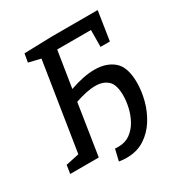

<svg xmlns="http://www.w3.org/2000/svg" viewBox="-179 -835 997 1048"><g transform="rotate(-30 319.5 -311.0)"><path d="M318 78Q309 78 296.5 77Q284 76 271 74L288 2Q290 2 296 2.5Q302 3 309 3Q353 3 384 -19.5Q415 -42 434.5 -77.5Q454 -113 463 -152.5Q472 -192 472 -227Q472 -295 443 -321.5Q414 -348 365 -348Q337 -348 304.5 -341Q272 -334 237 -322L187 0H7L15 -53L99 -71L186 -624L111 -642L120 -695L295 -700H584L556 -518H497L498 -624H285L249 -396Q337 -427 406 -427Q480 -427 526 -387.5Q572 -348 572 -250Q572 -197 557 -140Q542 -83 511 -33.5Q480 16 432 47Q384 78 318 78Z"/></g></svg>

Font: Bitter Medium
Style: Italic
Weight: 500
Italic angle: -9°
Designer: Sol Matas, and Bitter project Authors
Foundry: Sol Matas
Version: Version 2.001